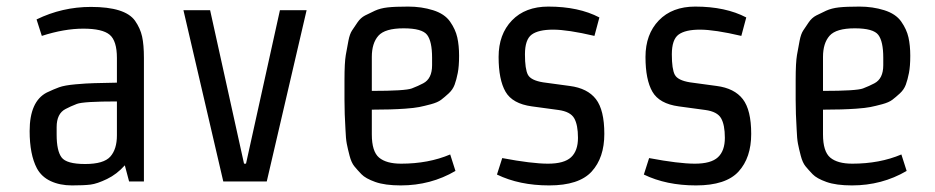

<svg xmlns="http://www.w3.org/2000/svg" viewBox="-20 -551 2839 583"><path d="M417 0H372L359 -49Q335 -22 305 -7.5Q275 7 255 9.5Q235 12 198.5 12Q162 12 134 -1Q106 -14 92 -40Q70 -82 70 -153Q70 -243 122 -270Q143 -280 159.5 -286Q176 -292 209.5 -295Q243 -298 266.5 -298.5Q290 -299 335 -300V-375Q335 -427 313 -445.5Q291 -464 233 -464Q175 -464 107 -442L91 -492Q169 -530 256 -530Q360 -530 390 -488Q406 -465 411.5 -440Q417 -415 417 -375ZM335 -140V-243Q233 -243 213.5 -235.5Q194 -228 179 -220Q152 -206 152 -165V-142Q152 -93 167 -73Q182 -53 238.5 -53Q295 -53 315 -75.5Q335 -98 335 -140Z M790 0H658L537 -520H618L721 -54H727L830 -520H911Z M1109 -378V-275Q1211 -275 1230.5 -282.5Q1250 -290 1265 -298Q1292 -312 1292 -353V-376Q1292 -425 1277 -445Q1262 -465 1205.5 -465Q1149 -465 1129 -442.5Q1109 -420 1109 -378ZM1210 -221Q1168 -218 1109 -218V-143Q1109 -91 1131 -72.5Q1153 -54 1198 -54Q1281 -54 1347 -82L1363 -32Q1288 12 1197 12Q1149 12 1119.5 1.5Q1090 -9 1077.5 -22Q1065 -35 1056 -46Q1047 -57 1041.5 -78Q1036 -99 1033 -114.5Q1030 -130 1029 -158Q1026 -206 1026 -248V-308Q1026 -361 1030 -384Q1034 -407 1038 -427.5Q1042 -448 1049 -458.5Q1056 -469 1065.5 -483Q1075 -497 1088.5 -504Q1102 -511 1118.5 -518.5Q1135 -526 1157 -528.5Q1179 -531 1219.5 -531Q1260 -531 1295 -520Q1330 -509 1346.5 -485.5Q1363 -462 1368.5 -437.5Q1374 -413 1374 -381.5Q1374 -350 1370 -329.5Q1366 -309 1360.5 -294Q1355 -279 1342.5 -267.5Q1330 -256 1319.5 -248Q1309 -240 1288.5 -234.5Q1268 -229 1253 -226Q1238 -223 1210 -221Z M1489 -21 1505 -71Q1595 -54 1644 -54Q1693 -54 1714 -73.5Q1735 -93 1735 -132.5Q1735 -172 1723.5 -192Q1712 -212 1676 -217L1595 -228Q1536 -236 1515 -272.5Q1494 -309 1494 -378Q1494 -447 1534.5 -489Q1575 -531 1645 -531Q1737 -531 1800 -498L1785 -442Q1704 -461 1659.5 -461Q1615 -461 1594.5 -446Q1574 -431 1574 -386Q1574 -341 1583 -324Q1592 -307 1629 -301L1710 -290Q1764 -283 1789.5 -250Q1815 -217 1815 -144.5Q1815 -72 1776.5 -30Q1738 12 1647.5 12Q1557 12 1489 -21Z M1935 -21 1951 -71Q2041 -54 2090 -54Q2139 -54 2160 -73.5Q2181 -93 2181 -132.5Q2181 -172 2169.5 -192Q2158 -212 2122 -217L2041 -228Q1982 -236 1961 -272.5Q1940 -309 1940 -378Q1940 -447 1980.5 -489Q2021 -531 2091 -531Q2183 -531 2246 -498L2231 -442Q2150 -461 2105.5 -461Q2061 -461 2040.5 -446Q2020 -431 2020 -386Q2020 -341 2029 -324Q2038 -307 2075 -301L2156 -290Q2210 -283 2235.5 -250Q2261 -217 2261 -144.5Q2261 -72 2222.5 -30Q2184 12 2093.5 12Q2003 12 1935 -21Z M2479 -378V-275Q2581 -275 2600.5 -282.5Q2620 -290 2635 -298Q2662 -312 2662 -353V-376Q2662 -425 2647 -445Q2632 -465 2575.5 -465Q2519 -465 2499 -442.5Q2479 -420 2479 -378ZM2580 -221Q2538 -218 2479 -218V-143Q2479 -91 2501 -72.5Q2523 -54 2568 -54Q2651 -54 2717 -82L2733 -32Q2658 12 2567 12Q2519 12 2489.5 1.5Q2460 -9 2447.5 -22Q2435 -35 2426 -46Q2417 -57 2411.5 -78Q2406 -99 2403 -114.5Q2400 -130 2399 -158Q2396 -206 2396 -248V-308Q2396 -361 2400 -384Q2404 -407 2408 -427.5Q2412 -448 2419 -458.5Q2426 -469 2435.5 -483Q2445 -497 2458.5 -504Q2472 -511 2488.5 -518.5Q2505 -526 2527 -528.5Q2549 -531 2589.5 -531Q2630 -531 2665 -520Q2700 -509 2716.5 -485.5Q2733 -462 2738.5 -437.5Q2744 -413 2744 -381.5Q2744 -350 2740 -329.5Q2736 -309 2730.5 -294Q2725 -279 2712.5 -267.5Q2700 -256 2689.5 -248Q2679 -240 2658.5 -234.5Q2638 -229 2623 -226Q2608 -223 2580 -221Z"/></svg>

Font: Strait
Style: Regular
Weight: 400
Width: 3
Designer: Eduardo Rodriguez Tunni
Foundry: Eduardo Rodriguez Tunni
Version: Version 1.001